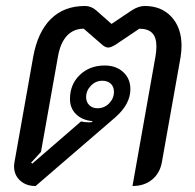

<svg xmlns="http://www.w3.org/2000/svg" viewBox="-20 -613 653 642"><path d="M27 -57Q27 -62 29 -74L91 -423Q106 -506 150 -549.5Q194 -593 264 -593Q285 -593 302 -578L353 -533L420 -578Q443 -593 464 -593Q520 -593 553.5 -556.5Q587 -520 587 -460Q587 -443 584 -423L521 -69Q514 -33 488 -12Q462 9 423 9L500 -425Q503 -443 503 -458Q503 -488 489 -502.5Q475 -517 446 -517L367 -464Q351 -454 342 -454Q332 -454 321 -464L260 -517Q226 -517 204 -493.5Q182 -470 174 -425L117 -105L84 -69L88 -66L251 -207Q263 -204 276 -204Q284 -204 288 -205L289 -208Q255 -211 234.5 -231Q214 -251 214 -282Q214 -331 247 -362.5Q280 -394 330 -394Q368 -394 392 -372Q416 -350 416 -315Q416 -265 366 -221L99 9Q67 9 47 -9.5Q27 -28 27 -57ZM361 -306Q361 -323 350.5 -333Q340 -343 322 -343Q300 -343 284 -326.5Q268 -310 268 -288Q268 -272 278.5 -261.5Q289 -251 306 -251Q329 -251 345 -267.5Q361 -284 361 -306Z"/></svg>

Font: K2D
Style: Italic
Weight: 400
Italic angle: -10°
Designer: Katatrad Aksorn Co.,Ltd.
Foundry: Cadson Demak Co.,Ltd.
Version: Version 1.000; ttfautohint (v1.6)